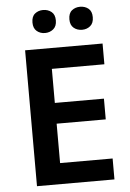

<svg xmlns="http://www.w3.org/2000/svg" viewBox="-61 -960 680 1005"><g transform="rotate(-5 279.5 -458.0)"><path d="M499 0H92V-714H499V-605H223V-426H481V-317H223V-110H499ZM143 -855Q143 -887 161 -901.5Q179 -916 204 -916Q229 -916 247.5 -901.5Q266 -887 266 -856Q266 -825 247.5 -810Q229 -795 204 -795Q179 -795 161 -810Q143 -825 143 -855ZM337 -855Q337 -887 355 -901.5Q373 -916 398 -916Q424 -916 442 -901.5Q460 -887 460 -856Q460 -825 442 -810Q424 -795 399 -795Q373 -795 355 -810Q337 -825 337 -855Z"/></g></svg>

Font: Noto Sans NKo Unjoined SemiBold
Style: Regular
Weight: 600
Designer: Monotype Design Team
Foundry: Monotype Imaging Inc.
Version: Version 2.004